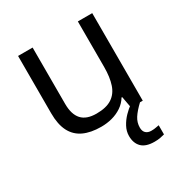

<svg xmlns="http://www.w3.org/2000/svg" viewBox="-175 -667 968 1018"><g transform="rotate(-30 309.0 -158.0)"><path d="M533 -536V0H461L448 -71H444Q427 -43 400 -25Q373 -7 341 1.5Q309 10 274 10Q210 10 166.5 -10.5Q123 -31 101 -74Q79 -117 79 -185V-536H168V-191Q168 -127 197 -95Q226 -63 287 -63Q347 -63 381.5 -85.5Q416 -108 430.5 -151.5Q445 -195 445 -257V-536ZM448 116Q448 138 460 149.5Q472 161 493 161Q510 161 521.5 158.5Q533 156 541 155V211Q527 215 513 217.5Q499 220 479 220Q426 220 401 195Q376 170 376 126Q376 97 390.5 70Q405 43 426.5 21Q448 -1 468 -15L516 0Q482 32 465 58.5Q448 85 448 116Z"/></g></svg>

Font: Noto Sans Gurmukhi
Style: Regular
Weight: 400
Designer: Jelle Bosma - Monotype Design Team
Foundry: Monotype Imaging Inc.
Version: Version 2.003